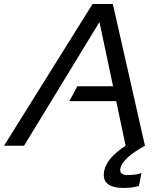

<svg xmlns="http://www.w3.org/2000/svg" viewBox="-77 -718 816 946"><path d="M41.5 0H-57.1L378.9 -698.2H479L637.2 0Q526.4 61.5 516.1 111.3Q509.8 144.5 551.3 144.5Q592.8 144.5 620.1 134.8L607.4 198.2Q575.7 208 532.7 208Q419.9 208 436.5 123.5Q449.7 59.6 542 0L495.6 -219.7H264.6L304.2 -293H480L413.1 -609.4Z"/></svg>

Font: Sansation
Style: Italic
Weight: 400
Designer: Bernd Montag
Version: Version 1.301